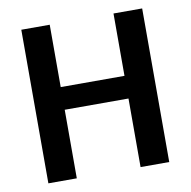

<svg xmlns="http://www.w3.org/2000/svg" viewBox="-73 -700 767 773"><g transform="rotate(-10 310.5 -314.0)"><path d="M63.5 0V-627.9H179.7V-373H440.4V-627.9H557.6V0H440.4V-280.3H179.7V0Z"/></g></svg>

Font: Padauk
Style: Bold
Weight: 700
Designer: Debbi Hosken, Becca Hirsbrunner Spalinger
Foundry: SIL International
Version: Version 5.003